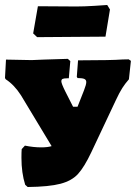

<svg xmlns="http://www.w3.org/2000/svg" viewBox="-21 -744 545 770"><path d="M504 -500 496 -426Q481 -409 469.5 -391Q458 -373 444 -343L345 -133Q317 -74 292 -46.5Q267 -19 221.5 -7Q176 5 90 6L80 -3Q65 -51 65 -111Q65 -134 66 -146L79 -160Q113 -153 144 -153Q171 -153 186 -158L63 -362Q36 -404 2 -426L-1 -431L3 -505L106 -503L154 -505L251 -508L261 -499L255 -430H248Q235 -430 230 -427.5Q225 -425 225 -418Q225 -409 241 -377L272 -316H290L316 -382Q325 -405 325 -415Q325 -424 317 -427.5Q309 -431 290 -431L287 -436L292 -502L406 -503L442 -504Q474 -506 495 -506ZM112 -610 131 -719 285 -718Q316 -718 356.5 -720.5Q397 -723 409 -724L420 -706L402 -597L262 -596L128 -595Z"/></svg>

Font: Alegreya SC Black
Style: Regular
Weight: 900
Designer: Juan Pablo del Peral
Foundry: Huerta Tipografica
Version: Version 2.007; ttfautohint (v1.6)